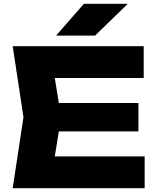

<svg xmlns="http://www.w3.org/2000/svg" viewBox="-20 -994 834 1014"><path d="M711 -450V-300H162V-450ZM303 -375 254 -74 170 -168H744V0H47L104 -375L47 -750H739V-582H170L254 -676ZM423 -974H655L482 -806H276Z"/></svg>

Font: Unbounded
Style: Bold
Weight: 700
Designer: Luke Prowse, Jean-Baptiste Morizot, Fátima Lázaro, Florian Runge
Foundry: NaN
Version: Version 1.700